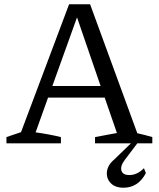

<svg xmlns="http://www.w3.org/2000/svg" viewBox="-20 -668 740 895"><path d="M620 -47Q638 -43 655.5 -38.5Q673 -34 690 -29V0H423V-29L525 -48L468 -213H204L146 -51Q176 -47 205.5 -41.5Q235 -36 264 -29V0H10V-29L78 -52L302 -648H400ZM224 -267H449L339 -587ZM556 207Q516 207 495.5 185Q475 163 478.5 132Q482 101 513 75L608 -17H633L562 77Q540 106 546 127Q552 148 583 148Q620 148 651 116L660 139Q624 207 556 207Z"/></svg>

Font: Piazzolla
Style: Regular
Weight: 400
Designer: Juan Pablo del Peral
Foundry: Huerta Tipografica
Version: Version 1.330